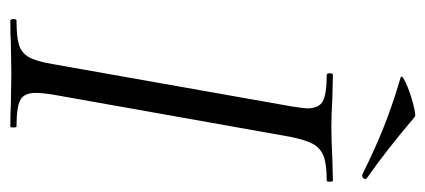

<svg xmlns="http://www.w3.org/2000/svg" viewBox="-246 -578 824 372"><g transform="rotate(90 166.0 -392.0)"><path d="M20 -12Q52 -12 67.5 -17Q83 -22 91 -36.5Q99 -51 104 -81L186 -544Q190 -570 190 -575Q190 -598 176 -605.5Q162 -613 125 -613Q122 -613 122 -619Q122 -625 125 -625L168 -624Q204 -622 226 -622Q252 -622 290 -624L330 -625Q332 -625 332 -619Q332 -613 330 -613Q298 -613 282.5 -607Q267 -601 259 -586.5Q251 -572 245 -542L163 -81Q160 -62 160 -49Q160 -27 173.5 -19.5Q187 -12 225 -12Q227 -12 227 -6Q227 0 225 0Q198 0 183 -1L122 -2L63 -1Q48 0 20 0Q17 0 17 -6Q17 -12 20 -12ZM131 -756Q123 -758 140 -766Q157 -774 179.5 -780Q202 -786 206 -784Q273 -727 325 -691Q327 -689 327 -688Q327 -685 324 -683Q321 -681 318 -682Q270 -706 227.5 -723Q185 -740 131 -756Z"/></g></svg>

Font: Cormorant Garamond
Style: Italic
Weight: 400
Italic angle: -10°
Designer: Christian Thalmann (Catharsis Fonts)
Foundry: Catharsis Fonts
Version: Version 4.000